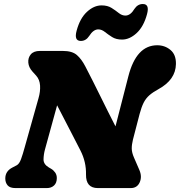

<svg xmlns="http://www.w3.org/2000/svg" viewBox="-20 -960 918 980"><path d="M209.5 -197Q202.5 -171 202.2 -146.2Q202 -121.5 229 -105.5L241 -98.5Q253 -91.5 261.5 -79.5Q270 -67.5 270 -51Q270 -26.5 255.8 -13.2Q241.5 0 219 0H59.5Q30.5 0 18.8 -14Q7 -28 7 -49Q7 -86.5 43.5 -105L65.5 -116.5Q78.5 -123.5 87.5 -148.2Q96.5 -173 106 -208L176.5 -458.5Q186.5 -493 184.5 -523.5Q182.5 -554 164.5 -574L145.5 -595Q126.5 -616 124.5 -640.5Q122.5 -665 137.2 -682.5Q152 -700 183.5 -700H301Q348.5 -700 372.5 -679Q396.5 -658 415.5 -621Q454.5 -546 493.2 -467Q532 -388 569.5 -315L635 -570Q675.5 -729 782.5 -729Q821.5 -729 850.2 -705Q879 -681 878 -633Q876.5 -553 789 -505Q760.5 -489.5 742.5 -473.8Q724.5 -458 713.2 -435.8Q702 -413.5 692.5 -378L658.5 -247Q652 -220.5 652.5 -200.5Q653 -180.5 664 -155.5L691.5 -92Q706 -58.5 693 -29.2Q680 0 647 0H479.5Q418 0 419 -69Q420.5 -133.5 390.5 -192Q375.5 -221.5 344 -282.5Q312.5 -343.5 271.5 -422.5ZM603 -758Q572.5 -758 552 -771Q531.5 -784 515.2 -797Q499 -810 481.5 -810Q456.5 -810 435 -776Q418.5 -751 392.5 -751Q357 -751 371 -803Q388 -866.5 423.8 -899.5Q459.5 -932.5 498.5 -932.5Q529 -932.5 549.5 -919.5Q570 -906.5 586.2 -893.5Q602.5 -880.5 620 -880.5Q646 -880.5 666.5 -915Q683 -939.5 709 -939.5Q744.5 -939.5 730.5 -888Q713.5 -824.5 677.5 -791.2Q641.5 -758 603 -758Z"/></svg>

Font: Fraunces 9pt S100 Black
Style: Italic
Weight: 900
Italic angle: -16°
Version: Version 1.000; ttfautohint (v1.8.3)